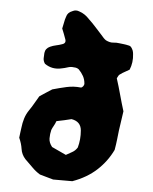

<svg xmlns="http://www.w3.org/2000/svg" viewBox="-50 -668 595 749"><g transform="rotate(5 248.0 -293.5)"><path d="M454 -476Q458 -443 446 -414Q438 -409 428.5 -404Q419 -399 411 -393Q407 -391 404 -386Q401 -381 399 -376Q409 -345 417.5 -313.5Q426 -282 436 -250Q433 -231 430.5 -212Q428 -193 425 -174Q423 -157 421 -138.5Q419 -120 415 -97Q393 -51 355 -16Q317 19 261 39H186Q177 37 163 32.5Q149 28 133 24Q115 13 100.5 -2Q86 -17 71 -31Q56 -48 53 -69Q50 -90 40 -112Q41 -123 42.5 -132.5Q44 -142 45 -151Q47 -170 52.5 -188Q58 -206 69 -222Q78 -235 86 -249Q94 -263 103 -278Q102 -278 106 -281Q118 -289 129.5 -296.5Q141 -304 152 -311Q180 -319 207 -325Q234 -331 262 -328Q267 -328 271 -333.5Q275 -339 275 -343Q274 -360 266.5 -373.5Q259 -387 248 -398Q240 -404 229 -404Q217 -406 205 -402Q193 -398 182 -396Q145 -387 115 -408Q108 -418 108 -429Q108 -440 109 -450Q111 -468 129 -476Q140 -481 152 -483.5Q164 -486 175 -490Q192 -495 185 -512Q182 -521 178 -531Q174 -541 170 -551Q173 -563 175 -575Q177 -587 181 -598Q185 -615 204 -622Q217 -629 231 -623Q253 -616 271 -596Q285 -583 297.5 -569Q310 -555 323 -541Q336 -525 344 -520Q360 -512 373 -513.5Q386 -515 398 -513Q406 -512 415 -511Q424 -510 432 -508Q440 -507 444 -502Q448 -497 451 -490Q452 -486 453 -483Q454 -480 454 -476ZM277 -161Q274 -196 237 -202Q224 -199 210 -195.5Q196 -192 179 -189Q175 -178 170 -169.5Q165 -161 162 -153Q158 -137 158 -120Q158 -103 171 -87Q185 -80 199 -74Q213 -68 227 -61Q239 -68 251 -74.5Q263 -81 271 -94Q280 -126 277 -161Z"/></g></svg>

Font: Daruma Drop One
Style: Regular
Weight: 400
Designer: Maniackers Design
Version: Version 1.000